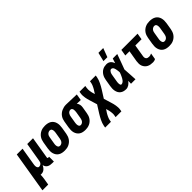

<svg xmlns="http://www.w3.org/2000/svg" viewBox="109 -1895 3246 3246"><g transform="rotate(-45 1732.0 -272.0)"><path d="M-36 215 86 -520H224L172 -206Q170 -195 169 -185Q168 -175 168 -164.5Q168 -154 170 -144Q172 -134 176.5 -125.5Q181 -117 189 -111.5Q197 -106 208 -106Q221 -106 234.5 -111.5Q248 -117 257.5 -127.5Q267 -138 272 -151Q277 -164 279 -178L336 -520H474L409 -126Q408 -122 408.5 -118Q409 -114 411.5 -111Q414 -108 417.5 -107Q421 -106 425 -106H445V8H406Q382 8 359 4Q336 0 316.5 -11.5Q297 -23 284.5 -42Q272 -61 269 -84Q260 -66 248 -49Q236 -32 220.5 -18.5Q205 -5 185.5 1.5Q166 8 147 8Q142 8 138 7.5Q134 7 129 7Q129 32 126.5 57Q124 82 120 107L102 215Z M707 8Q677 8 648 2Q619 -4 595 -18.5Q571 -33 555 -56Q539 -79 531 -107Q523 -135 523.5 -164.5Q524 -194 529 -225L549 -345Q553 -369 561.5 -394Q570 -419 585 -441Q600 -463 621 -480.5Q642 -498 666.5 -509Q691 -520 716 -524Q741 -528 766 -528Q796 -528 825 -522Q854 -516 878 -501.5Q902 -487 918.5 -464Q935 -441 942.5 -413Q950 -385 950 -355.5Q950 -326 945 -295L925 -175Q921 -151 912 -126Q903 -101 888 -79Q873 -57 852 -39.5Q831 -22 807 -11Q783 0 757.5 4Q732 8 707 8ZM707 -106Q723 -106 739 -113.5Q755 -121 765.5 -134Q776 -147 781.5 -162.5Q787 -178 790 -194L810 -314Q812 -325 812.5 -336Q813 -347 812.5 -357.5Q812 -368 809.5 -378Q807 -388 801.5 -396.5Q796 -405 786.5 -409.5Q777 -414 766 -414Q750 -414 734.5 -406.5Q719 -399 708 -386Q697 -373 691.5 -357.5Q686 -342 684 -326L664 -206Q662 -195 661 -184Q660 -173 661 -162.5Q662 -152 664.5 -142Q667 -132 672.5 -123.5Q678 -115 687 -110.5Q696 -106 707 -106Z M1204 8Q1174 8 1145 2Q1116 -4 1093 -19Q1070 -34 1054 -57Q1038 -80 1030.5 -107.5Q1023 -135 1023.5 -165Q1024 -195 1029 -225L1049 -345Q1053 -369 1061.5 -393Q1070 -417 1085.5 -439Q1101 -461 1122 -478Q1143 -495 1166.5 -505.5Q1190 -516 1215 -522Q1240 -528 1264 -528H1281L1521 -520L1502 -406L1408 -409Q1419 -399 1425.5 -385.5Q1432 -372 1436 -357.5Q1440 -343 1439.5 -327Q1439 -311 1437 -295L1417 -175Q1413 -151 1405 -126.5Q1397 -102 1382 -80Q1367 -58 1347 -40.5Q1327 -23 1303 -12Q1279 -1 1253.5 3.5Q1228 8 1204 8ZM1204 -106Q1219 -106 1234 -114Q1249 -122 1259 -135Q1269 -148 1274 -163.5Q1279 -179 1282 -194L1302 -314Q1304 -330 1304.5 -345.5Q1305 -361 1302.5 -375.5Q1300 -390 1290.5 -401.5Q1281 -413 1265 -414H1258Q1243 -414 1228.5 -405.5Q1214 -397 1205 -384Q1196 -371 1191 -356Q1186 -341 1184 -326L1164 -206Q1162 -195 1161.5 -184.5Q1161 -174 1161 -163.5Q1161 -153 1163.5 -143Q1166 -133 1170.5 -124.5Q1175 -116 1184 -111Q1193 -106 1204 -106Z M1464 215 1470 178Q1475 152 1484 126Q1493 100 1505.5 74.5Q1518 49 1531.5 24.5Q1545 0 1560 -24L1646 -160L1605 -295Q1598 -317 1592 -340Q1586 -363 1582.5 -386.5Q1579 -410 1577.5 -434Q1576 -458 1580 -483L1586 -520H1724L1718 -483Q1714 -463 1715 -443Q1716 -423 1718.5 -403.5Q1721 -384 1725.5 -365Q1730 -346 1736 -328L1742 -309L1762 -342Q1763 -343 1764 -344.5Q1765 -346 1766 -348L1767 -349Q1778 -364 1787 -380.5Q1796 -397 1804.5 -414Q1813 -431 1820 -448.5Q1827 -466 1830 -483L1836 -520H1974L1968 -483Q1963 -457 1954 -431Q1945 -405 1932.5 -379.5Q1920 -354 1906.5 -329.5Q1893 -305 1878 -281L1792 -145L1833 -10Q1840 12 1846 35Q1852 58 1855.5 81.5Q1859 105 1860.5 129Q1862 153 1858 178L1852 215H1714L1720 178Q1724 158 1723 138Q1722 118 1719.5 98.5Q1717 79 1712.5 60Q1708 41 1702 23L1696 4L1676 37Q1674 38 1673.5 39.5Q1673 41 1672 43L1670 44Q1660 59 1650.5 75.5Q1641 92 1633 109Q1625 126 1618 143.5Q1611 161 1608 178L1602 215Z M2176 8Q2147 8 2120.5 1Q2094 -6 2072.5 -22Q2051 -38 2038 -61.5Q2025 -85 2019.5 -112Q2014 -139 2015 -167.5Q2016 -196 2021 -225L2041 -345Q2045 -368 2052 -391Q2059 -414 2071.5 -435.5Q2084 -457 2102 -475.5Q2120 -494 2142 -506Q2164 -518 2188 -523Q2212 -528 2235 -528Q2257 -528 2276.5 -521.5Q2296 -515 2311 -502Q2326 -489 2336.5 -472Q2347 -455 2354 -436Q2360 -457 2367 -478Q2374 -499 2381 -520H2488Q2463 -452 2439 -384Q2415 -316 2389 -249Q2394 -187 2397 -124.5Q2400 -62 2404 0H2297Q2298 -17 2298 -34Q2298 -51 2298 -68Q2287 -53 2274 -39Q2261 -25 2245 -14.5Q2229 -4 2211 2Q2193 8 2176 8ZM2176 -106Q2193 -106 2209 -116.5Q2225 -127 2236.5 -141.5Q2248 -156 2256.5 -172Q2265 -188 2272.5 -204Q2280 -220 2287 -236.5Q2294 -253 2299 -269Q2299 -284 2297.5 -298.5Q2296 -313 2293.5 -327.5Q2291 -342 2288 -356Q2285 -370 2279 -383Q2273 -396 2261.5 -405Q2250 -414 2235 -414Q2221 -414 2210 -403.5Q2199 -393 2192 -380Q2185 -367 2181.5 -353.5Q2178 -340 2176 -326L2156 -206Q2154 -196 2153 -186.5Q2152 -177 2151.5 -167.5Q2151 -158 2151.5 -148.5Q2152 -139 2154 -130Q2156 -121 2161 -113.5Q2166 -106 2176 -106ZM2238 -600 2277 -759H2392L2332 -600Z M2819 8Q2790 8 2762 3.5Q2734 -1 2710 -13.5Q2686 -26 2668 -46.5Q2650 -67 2640 -92.5Q2630 -118 2629.5 -146.5Q2629 -175 2633 -204L2667 -406H2567L2586 -520H2974L2955 -406H2806L2770 -186Q2767 -169 2769.5 -153.5Q2772 -138 2781.5 -126.5Q2791 -115 2806 -110.5Q2821 -106 2838 -106Q2853 -106 2868.5 -110Q2884 -114 2898 -122L2879 -8Q2865 0 2849.5 4Q2834 8 2819 8Z M3207 8Q3177 8 3148 2Q3119 -4 3095 -18.5Q3071 -33 3055 -56Q3039 -79 3031 -107Q3023 -135 3023.5 -164.5Q3024 -194 3029 -225L3049 -345Q3053 -369 3061.5 -394Q3070 -419 3085 -441Q3100 -463 3121 -480.5Q3142 -498 3166.5 -509Q3191 -520 3216 -524Q3241 -528 3266 -528Q3296 -528 3325 -522Q3354 -516 3378 -501.5Q3402 -487 3418.5 -464Q3435 -441 3442.5 -413Q3450 -385 3450 -355.5Q3450 -326 3445 -295L3425 -175Q3421 -151 3412 -126Q3403 -101 3388 -79Q3373 -57 3352 -39.5Q3331 -22 3307 -11Q3283 0 3257.5 4Q3232 8 3207 8ZM3207 -106Q3223 -106 3239 -113.5Q3255 -121 3265.5 -134Q3276 -147 3281.5 -162.5Q3287 -178 3290 -194L3310 -314Q3312 -325 3312.5 -336Q3313 -347 3312.5 -357.5Q3312 -368 3309.5 -378Q3307 -388 3301.5 -396.5Q3296 -405 3286.5 -409.5Q3277 -414 3266 -414Q3250 -414 3234.5 -406.5Q3219 -399 3208 -386Q3197 -373 3191.5 -357.5Q3186 -342 3184 -326L3164 -206Q3162 -195 3161 -184Q3160 -173 3161 -162.5Q3162 -152 3164.5 -142Q3167 -132 3172.5 -123.5Q3178 -115 3187 -110.5Q3196 -106 3207 -106Z"/></g></svg>

Font: Iosevka Term Curly Hv Obl
Style: Regular
Weight: 900
Italic angle: -9°
Designer: Belleve Invis
Foundry: Belleve Invis
Version: Version 32.3.0